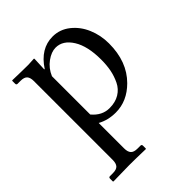

<svg xmlns="http://www.w3.org/2000/svg" viewBox="-192 -549 885 885"><g transform="rotate(-45 250.5 -106.5)"><path d="M171.4 -314.5V-64.9Q207 -22.5 255.4 -22.5Q293.5 -22.5 320.3 -38.8Q347.2 -55.2 360.8 -83.5Q374.5 -111.8 380.4 -142.1Q386.2 -172.4 386.2 -208.5Q386.2 -295.9 355 -345.9Q323.7 -396 276.4 -396Q248.5 -396 217.8 -373.8Q187 -351.6 171.4 -314.5ZM171.4 -428.7 168.5 -361.8H171.4Q223.6 -441.9 302.7 -441.9Q349.6 -441.9 387.2 -412.1Q424.8 -382.3 444.6 -335.4Q464.4 -288.6 464.4 -235.4Q464.4 -116.7 394 -46.4Q335.4 12.2 261.2 12.2Q210.9 12.2 171.4 -9.8V156.2Q171.4 178.7 181.2 189.5Q190.9 200.2 214.4 200.2H233.4Q241.7 200.2 241.7 208.5V227.1L239.7 229Q171.4 227.1 132.3 227.1L28.8 229L26.9 227.1V208.5Q26.9 200.2 34.7 200.2H53.7Q77.6 200.2 87.2 189.5Q96.7 178.7 96.7 156.2V-357.9Q96.7 -380.4 87.2 -391.1Q77.6 -401.9 53.7 -401.9H34.7Q26.9 -401.9 26.9 -410.2V-428.7L28.8 -430.7Q96.7 -428.7 132.3 -428.7L169.4 -430.7Z"/></g></svg>

Font: Libertinage
Style: b
Weight: 400
Designer: OSP
Foundry: OSP
Version: Version 1.0; 2008; OFL relea